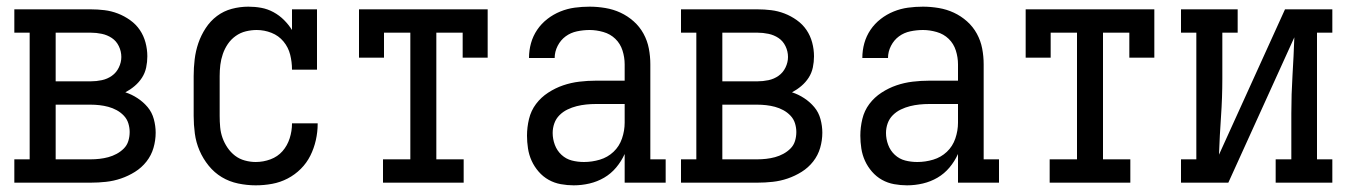

<svg xmlns="http://www.w3.org/2000/svg" viewBox="-20 -548 4040 576"><path d="M23 0V-70H69V-450H23V-520H252Q273 -520 293.5 -517.5Q314 -515 333.5 -507.5Q353 -500 370.5 -487.5Q388 -475 399.5 -458Q411 -441 416.5 -420.5Q422 -400 422 -379Q422 -362 418.5 -345.5Q415 -329 406 -315Q397 -301 384 -290Q371 -279 356 -271Q375 -265 392.5 -253.5Q410 -242 423 -226.5Q436 -211 441.5 -190.5Q447 -170 447 -150Q447 -127 440.5 -104.5Q434 -82 419.5 -63.5Q405 -45 385 -32.5Q365 -20 343 -12.5Q321 -5 298 -2.5Q275 0 252 0ZM252 -304Q269 -304 285.5 -307.5Q302 -311 315.5 -320.5Q329 -330 336.5 -345.5Q344 -361 344 -377Q344 -394 336.5 -409.5Q329 -425 315.5 -434Q302 -443 285.5 -446.5Q269 -450 252 -450H147V-304ZM147 -70H252Q265 -70 278.5 -71.5Q292 -73 305 -76.5Q318 -80 330 -86.5Q342 -93 351.5 -102.5Q361 -112 365 -125Q369 -138 369 -152Q369 -165 365 -178Q361 -191 351.5 -201Q342 -211 330 -217.5Q318 -224 305 -227.5Q292 -231 278.5 -232.5Q265 -234 252 -234H147Z M747 8Q721 8 694.5 2.5Q668 -3 645.5 -16.5Q623 -30 606 -51Q589 -72 578.5 -96.5Q568 -121 564.5 -147.5Q561 -174 561 -200V-320Q561 -345 564 -370Q567 -395 575 -418.5Q583 -442 597 -463.5Q611 -485 631 -500Q651 -515 675.5 -521.5Q700 -528 725 -528Q725 -528 725 -528Q725 -528 725 -528Q745 -528 764 -524.5Q783 -521 800.5 -511.5Q818 -502 832 -488Q846 -474 856 -458V-520H931V-339H856Q856 -362 850.5 -384Q845 -406 830.5 -423.5Q816 -441 794.5 -449.5Q773 -458 750 -458Q734 -458 717.5 -454Q701 -450 687 -440Q673 -430 663.5 -416Q654 -402 648.5 -386Q643 -370 641 -353.5Q639 -337 639 -320V-200Q639 -183 640.5 -166.5Q642 -150 647.5 -134.5Q653 -119 662.5 -105Q672 -91 685 -81Q698 -71 714.5 -66.5Q731 -62 747 -62Q770 -62 791.5 -70Q813 -78 827.5 -94.5Q842 -111 849 -133Q856 -155 856 -177Q856 -177 856 -177.5Q856 -178 856 -178H933Q933 -178 933 -177.5Q933 -177 933 -176Q933 -152 927.5 -127.5Q922 -103 911 -81Q900 -59 882.5 -41.5Q865 -24 843 -12.5Q821 -1 796.5 3.5Q772 8 747 8Z M1129 0V-70H1211V-450H1132V-375H1057V-520H1443V-375H1368V-450H1289V-70H1371V0Z M1701 8Q1682 8 1662.5 4.5Q1643 1 1626 -8.5Q1609 -18 1596 -33Q1583 -48 1575 -65.5Q1567 -83 1564 -102.5Q1561 -122 1561 -141Q1561 -166 1567 -191Q1573 -216 1588 -236Q1603 -256 1624.5 -270Q1646 -284 1669.5 -292Q1693 -300 1718 -303Q1743 -306 1768 -306H1854V-355Q1854 -376 1847.5 -396.5Q1841 -417 1826 -431.5Q1811 -446 1790 -452Q1769 -458 1749 -458Q1730 -458 1711 -454Q1692 -450 1677 -439Q1662 -428 1653 -410.5Q1644 -393 1644 -374Q1644 -374 1644 -374Q1644 -374 1644 -374H1567Q1567 -374 1567 -374Q1567 -374 1567 -374Q1567 -397 1573 -418.5Q1579 -440 1591.5 -458.5Q1604 -477 1622 -491Q1640 -505 1661 -513.5Q1682 -522 1704 -525Q1726 -528 1749 -528Q1772 -528 1796 -524Q1820 -520 1841.5 -510Q1863 -500 1881 -484Q1899 -468 1910.5 -447Q1922 -426 1926.5 -402.5Q1931 -379 1931 -355V-70H1977V0H1854V-86Q1844 -64 1828.5 -45.5Q1813 -27 1792.5 -15Q1772 -3 1748.5 2.5Q1725 8 1701 8ZM1732 -62Q1756 -62 1779.5 -69Q1803 -76 1820.5 -92.5Q1838 -109 1846 -132.5Q1854 -156 1854 -180V-236H1768Q1753 -236 1738.5 -234.5Q1724 -233 1710 -229.5Q1696 -226 1682.5 -219.5Q1669 -213 1658.5 -202.5Q1648 -192 1643 -178Q1638 -164 1638 -149Q1638 -131 1644.5 -113.5Q1651 -96 1664.5 -83.5Q1678 -71 1695.5 -66.5Q1713 -62 1732 -62Z M2023 0V-70H2069V-450H2023V-520H2252Q2273 -520 2293.5 -517.5Q2314 -515 2333.5 -507.5Q2353 -500 2370.5 -487.5Q2388 -475 2399.5 -458Q2411 -441 2416.5 -420.5Q2422 -400 2422 -379Q2422 -362 2418.5 -345.5Q2415 -329 2406 -315Q2397 -301 2384 -290Q2371 -279 2356 -271Q2375 -265 2392.5 -253.5Q2410 -242 2423 -226.5Q2436 -211 2441.5 -190.5Q2447 -170 2447 -150Q2447 -127 2440.5 -104.5Q2434 -82 2419.5 -63.5Q2405 -45 2385 -32.5Q2365 -20 2343 -12.5Q2321 -5 2298 -2.5Q2275 0 2252 0ZM2252 -304Q2269 -304 2285.5 -307.5Q2302 -311 2315.5 -320.5Q2329 -330 2336.5 -345.5Q2344 -361 2344 -377Q2344 -394 2336.5 -409.5Q2329 -425 2315.5 -434Q2302 -443 2285.5 -446.5Q2269 -450 2252 -450H2147V-304ZM2147 -70H2252Q2265 -70 2278.5 -71.5Q2292 -73 2305 -76.5Q2318 -80 2330 -86.5Q2342 -93 2351.5 -102.5Q2361 -112 2365 -125Q2369 -138 2369 -152Q2369 -165 2365 -178Q2361 -191 2351.5 -201Q2342 -211 2330 -217.5Q2318 -224 2305 -227.5Q2292 -231 2278.5 -232.5Q2265 -234 2252 -234H2147Z M2701 8Q2682 8 2662.5 4.5Q2643 1 2626 -8.5Q2609 -18 2596 -33Q2583 -48 2575 -65.5Q2567 -83 2564 -102.5Q2561 -122 2561 -141Q2561 -166 2567 -191Q2573 -216 2588 -236Q2603 -256 2624.5 -270Q2646 -284 2669.5 -292Q2693 -300 2718 -303Q2743 -306 2768 -306H2854V-355Q2854 -376 2847.5 -396.5Q2841 -417 2826 -431.5Q2811 -446 2790 -452Q2769 -458 2749 -458Q2730 -458 2711 -454Q2692 -450 2677 -439Q2662 -428 2653 -410.5Q2644 -393 2644 -374Q2644 -374 2644 -374Q2644 -374 2644 -374H2567Q2567 -374 2567 -374Q2567 -374 2567 -374Q2567 -397 2573 -418.5Q2579 -440 2591.5 -458.5Q2604 -477 2622 -491Q2640 -505 2661 -513.5Q2682 -522 2704 -525Q2726 -528 2749 -528Q2772 -528 2796 -524Q2820 -520 2841.5 -510Q2863 -500 2881 -484Q2899 -468 2910.5 -447Q2922 -426 2926.5 -402.5Q2931 -379 2931 -355V-70H2977V0H2854V-86Q2844 -64 2828.5 -45.5Q2813 -27 2792.5 -15Q2772 -3 2748.5 2.5Q2725 8 2701 8ZM2732 -62Q2756 -62 2779.5 -69Q2803 -76 2820.5 -92.5Q2838 -109 2846 -132.5Q2854 -156 2854 -180V-236H2768Q2753 -236 2738.5 -234.5Q2724 -233 2710 -229.5Q2696 -226 2682.5 -219.5Q2669 -213 2658.5 -202.5Q2648 -192 2643 -178Q2638 -164 2638 -149Q2638 -131 2644.5 -113.5Q2651 -96 2664.5 -83.5Q2678 -71 2695.5 -66.5Q2713 -62 2732 -62Z M3129 0V-70H3211V-450H3132V-375H3057V-520H3443V-375H3368V-450H3289V-70H3371V0Z M3523 0V-70H3569V-450H3523V-520H3693V-450H3647V-312Q3647 -255 3643 -198Q3639 -141 3637 -84L3835 -520H3977V-450H3931V-70H3977V0H3807V-70H3854V-208Q3854 -265 3857.5 -322Q3861 -379 3863 -436L3665 0Z"/></svg>

Font: Iosevka Slab
Style: Regular
Weight: 400
Monospace: yes
Designer: Belleve Invis
Foundry: Belleve Invis
Version: Version 11.2.4; ttfautohint (v1.8.3)